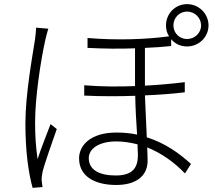

<svg xmlns="http://www.w3.org/2000/svg" viewBox="-20 -872 1040 930"><path d="M809 -682C829 -659 855 -647 886 -647C943 -647 990 -692 990 -749C990 -806 943 -852 886 -852C829 -852 784 -806 784 -749C784 -729 789 -711 799 -696C686 -681 545 -676 404 -688V-640C484 -636 558 -635 634 -638V-455C554 -452 472 -452 388 -459V-409C469 -405 554 -405 635 -408C636 -348 640 -280 644 -220C613 -227 579 -230 544 -230C415 -230 363 -165 363 -105C363 -20 436 24 543 24C636 24 695 -17 695 -94C695 -111 694 -131 693 -158C760 -131 821 -89 876 -32L905 -78C849 -129 780 -179 691 -207L682 -410C754 -413 819 -418 875 -425V-474C818 -467 754 -461 682 -457V-640C730 -642 772 -645 809 -649ZM886 -816C923 -816 954 -786 954 -749C954 -712 923 -683 886 -683C849 -683 820 -712 820 -749C820 -786 849 -816 886 -816ZM155 -738C154 -723 153 -705 150 -684C137 -599 103 -416 103 -274C103 -138 118 -34 138 38L186 34L182 4C181 -9 183 -24 186 -39C197 -84 234 -186 255 -247L225 -271C209 -227 178 -153 162 -101C153 -166 150 -215 150 -280C150 -397 176 -574 200 -681C204 -699 209 -716 214 -733ZM648 -122C648 -65 628 -22 541 -22C461 -22 410 -49 410 -106C410 -154 463 -187 543 -187C576 -187 610 -182 646 -173C647 -152 648 -134 648 -122Z"/></svg>

Font: Spoqa Han Sans Neo Light
Style: Regular
Weight: 300
Designer: [Spoqa Han Sans Neo] Dong-huui Kim ___ Younghwa Kang ___ Yujin Lee ___ [Noto Sans] Ryoko NISHIZUKA ____ (kana & ideograp
Foundry: Spoqa (http://www.spoqa-han-sans.com)
Version: Version 1.100;hotconv 1.0.109;makeotfexe 2.5.65596